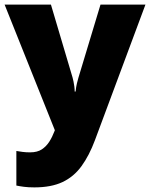

<svg xmlns="http://www.w3.org/2000/svg" viewBox="-21 -573 651 833"><path d="M-1 -553H200L294 -236Q296 -229 298 -219Q300 -209 301.5 -198Q303 -187 303 -176H307Q309 -196 312.5 -210.5Q316 -225 319 -235L415 -553H610L391 35Q366 102 332.5 148Q299 194 250 217Q201 240 128 240Q102 240 83 237.5Q64 235 50 232V82Q61 84 76.5 86Q92 88 109 88Q141 88 160.5 75Q180 62 193 41.5Q206 21 215 -3L217 -8Z"/></svg>

Font: Noto Sans Hebrew Black
Style: Regular
Weight: 900
Designer: Monotype Design Team
Foundry: Monotype Imaging Inc.
Version: Version 2.003